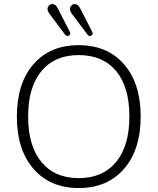

<svg xmlns="http://www.w3.org/2000/svg" viewBox="-20 -941 795 969"><path d="M377 8Q233 8 149 -89Q65 -186 65 -352Q65 -520 148.5 -616.5Q232 -713 377 -713Q522 -713 606 -616.5Q690 -520 690 -353Q690 -186 606 -89Q522 8 377 8ZM377 -42Q498 -42 565.5 -123Q633 -204 633 -353Q633 -502 566 -582.5Q499 -663 377 -663Q256 -663 189 -582Q122 -501 122 -353Q122 -205 189 -123.5Q256 -42 377 -42ZM421 -767 343 -871Q328 -891 335 -905.5Q342 -920 357.5 -920.5Q373 -921 385 -898L445 -781Q452 -768 441 -761.5Q430 -755 421 -767ZM308 -767 230 -871Q215 -891 222 -905.5Q229 -920 245 -920.5Q261 -921 272 -898L332 -781Q339 -768 328 -761.5Q317 -755 308 -767Z"/></svg>

Font: Nunito VF Beta Light
Style: Regular
Weight: 300
Designer: Vernon Adams
Foundry: newtypography
Version: Version 3.001